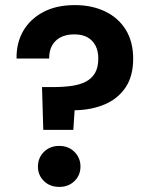

<svg xmlns="http://www.w3.org/2000/svg" viewBox="-20 -727 588 754"><path d="M274 -707Q341 -707 393 -682Q445 -657 474 -610Q503 -563 503 -496Q503 -428 473 -383.5Q443 -339 391 -317Q339 -295 273 -294L268 -217H150L145 -385H188Q227 -385 260 -389.5Q293 -394 316.5 -406Q340 -418 353 -440Q366 -462 366 -497Q366 -527 355 -548Q344 -569 323.5 -580.5Q303 -592 272 -592Q226 -592 199.5 -567.5Q173 -543 173 -497H45Q44 -558 71 -605Q98 -652 149.5 -679.5Q201 -707 274 -707ZM213 7Q176 7 152.5 -16Q129 -39 129 -73Q129 -107 152.5 -130.5Q176 -154 213 -154Q249 -154 272.5 -130.5Q296 -107 296 -73Q296 -39 272.5 -16Q249 7 213 7Z"/></svg>

Font: Albert Sans
Style: Bold
Weight: 700
Designer: Andreas Rasmussen
Foundry: a.Foundry
Version: Version 1.025